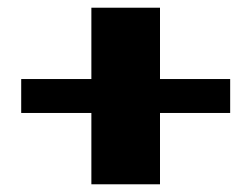

<svg xmlns="http://www.w3.org/2000/svg" viewBox="-20 -554 653 498"><path d="M217 -261H35V-349H217V-534H395V-349H577V-261H395V-76H217Z"/></svg>

Font: Taviraj
Style: Bold
Weight: 700
Designer: Katatrad Team
Foundry: CadsonDemak
Version: Version 1.001